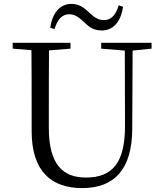

<svg xmlns="http://www.w3.org/2000/svg" viewBox="-20 -947 837 983"><path d="M237 -805 259 -798C274 -847 298 -874 334 -874C368 -874 391 -852 414 -830C436 -809 460 -791 501 -791C561 -791 599 -837 610 -912L588 -920C573 -871 550 -844 512 -844C478 -844 457 -864 433 -886C411 -907 385 -927 346 -927C286 -927 248 -880 237 -805ZM498 -698 619 -688 620 -306C621 -114 556 -38 420 -38C302 -38 230 -105 230 -291V-391C230 -493 230 -591 231 -689L341 -698V-728H45V-698L141 -690C142 -591 142 -491 142 -391V-276C142 -66 246 16 401 16C567 16 656 -82 657 -286L659 -688L756 -698V-728H498Z"/></svg>

Font: Source Han Serif KR
Style: Regular
Weight: 400
Designer: Ryoko NISHIZUKA 西塚涼子 (kana & ideographs); Frank Grießhammer (Latin, Greek & Cyrillic); Wenlong ZHANG 张文龙 (bopomofo); San
Foundry: Adobe
Version: Version 2.001;hotconv 1.1.0;makeotfexe 2.6.0